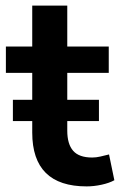

<svg xmlns="http://www.w3.org/2000/svg" viewBox="-20 -655 428 685"><path d="M289 10Q95 10 95 -182V-395H1V-489H95V-635H220V-489H368V-395H220V-189Q220 -141 241 -117Q262 -93 309 -93Q323 -93 338 -96.5Q353 -100 369 -104L388 -12Q370 -2 342.5 4Q315 10 289 10ZM26 -223V-299H333V-223Z"/></svg>

Font: Nunito Sans
Style: Bold
Weight: 700
Designer: Vernon Adams
Foundry: Vernon Adams
Version: Version 3.101; ttfautohint (v1.8.4.7-5d5b);gftools[0.9.27]